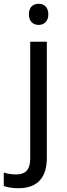

<svg xmlns="http://www.w3.org/2000/svg" viewBox="-75 -757 353 1017"><path d="M78 -681C78 -643 101 -625 130 -625C157 -625 181 -643 181 -681C181 -720 157 -737 130 -737C101 -737 78 -720 78 -681ZM22 240C127 240 173 180 173 80V-536H85V83C85 148 54 167 11 167C-15 167 -35 163 -55 157V228C-37 235 -12 240 22 240Z"/></svg>

Font: Noto Sans Mro
Style: Regular
Weight: 400
Designer: Monotype Design Team
Foundry: Monotype Imaging Inc.
Version: Version 2.001